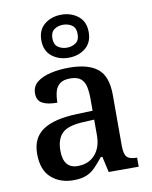

<svg xmlns="http://www.w3.org/2000/svg" viewBox="-90 -881 756 958"><g transform="rotate(-10 287.5 -402.0)"><path d="M204 10Q137 10 92.5 -29.5Q48 -69 48 -151Q48 -231 104.5 -269.5Q161 -308 275 -312L358 -315V-373Q358 -409 352.5 -435.5Q347 -462 329.5 -477.5Q312 -493 275 -493Q241 -493 223 -479Q205 -465 198.5 -440.5Q192 -416 192 -385Q142 -385 116 -399.5Q90 -414 90 -449Q90 -485 116 -506Q142 -527 185 -537Q228 -547 279 -547Q375 -547 423 -508.5Q471 -470 471 -375V-117Q471 -76 484.5 -61Q498 -46 532 -46H536V0H384L366 -80H358Q336 -53 316.5 -32.5Q297 -12 271 -1Q245 10 204 10ZM238 -56Q293 -56 325.5 -92.5Q358 -129 358 -191V-270L300 -267Q223 -263 194 -233.5Q165 -204 165 -146Q165 -56 238 -56ZM287 -596Q237 -596 202 -624Q167 -652 167 -705Q167 -758 202 -786Q237 -814 287 -814Q337 -814 372 -786Q407 -758 407 -705Q407 -652 372 -624Q337 -596 287 -596ZM287 -647Q313 -647 332 -660.5Q351 -674 351 -705Q351 -736 332 -749.5Q313 -763 287 -763Q261 -763 242 -749.5Q223 -736 223 -705Q223 -674 242 -660.5Q261 -647 287 -647Z"/></g></svg>

Font: Noto Serif Khojki Medium
Style: Regular
Weight: 500
Version: Version 2.003